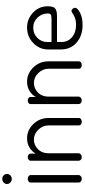

<svg xmlns="http://www.w3.org/2000/svg" viewBox="449 -1185 743 1681"><g transform="rotate(-90 820.5 -344.5)"><path d="M50 -655C50 -643.7 54.3 -633.8 63 -625.5C71.7 -617.2 82.3 -613 95 -613C107 -613 117.2 -617.2 125.5 -625.5C133.8 -633.8 138 -643.7 138 -655C138 -666.3 133.8 -676 125.5 -684C117.2 -692 107 -696 95 -696C82.3 -696 71.7 -692 63 -684C54.3 -676 50 -666.3 50 -655ZM63 -26C63 -19.3 66.2 -13.3 72.5 -8C78.8 -2.7 86.3 0 95 0C103.7 0 111.3 -2.7 118 -8C124.7 -13.3 128 -19.3 128 -26V-449C128 -455.7 124.8 -461.3 118.5 -466C112.2 -470.7 104.3 -473 95 -473C85.7 -473 78 -470.7 72 -466C66 -461.3 63 -455.7 63 -449Z M254 -26C254 -19.3 257 -13.3 263 -8C269 -2.7 276.7 0 286 0C294.7 0 302.3 -2.7 309 -8C315.7 -13.3 319 -19.3 319 -26V-292C319 -330 331 -360.7 355 -384C379 -407.3 406.7 -419 438 -419C472 -419 501.3 -406 526 -380C550.7 -354 563 -324.7 563 -292V-26C563 -18 566.3 -11.7 573 -7C579.7 -2.3 587 0 595 0C603.7 0 611.3 -2.3 618 -7C624.7 -11.7 628 -18 628 -26V-292C628 -343.3 610.3 -387.3 575 -424C539.7 -460.7 498 -479 450 -479C418.7 -479 391.3 -471.7 368 -457C344.7 -442.3 327.3 -424.3 316 -403V-449C316 -455.7 313 -461.3 307 -466C301 -470.7 294 -473 286 -473C276.7 -473 269 -470.8 263 -466.5C257 -462.2 254 -456.3 254 -449Z M750 -26C750 -19.3 753 -13.3 759 -8C765 -2.7 772.7 0 782 0C790.7 0 798.3 -2.7 805 -8C811.7 -13.3 815 -19.3 815 -26V-292C815 -330 827 -360.7 851 -384C875 -407.3 902.7 -419 934 -419C968 -419 997.3 -406 1022 -380C1046.7 -354 1059 -324.7 1059 -292V-26C1059 -18 1062.3 -11.7 1069 -7C1075.7 -2.3 1083 0 1091 0C1099.7 0 1107.3 -2.3 1114 -7C1120.7 -11.7 1124 -18 1124 -26V-292C1124 -343.3 1106.3 -387.3 1071 -424C1035.7 -460.7 994 -479 946 -479C914.7 -479 887.3 -471.7 864 -457C840.7 -442.3 823.3 -424.3 812 -403V-449C812 -455.7 809 -461.3 803 -466C797 -470.7 790 -473 782 -473C772.7 -473 765 -470.8 759 -466.5C753 -462.2 750 -456.3 750 -449Z M1228 -183C1228 -126.3 1248 -80.5 1288 -45.5C1328 -10.5 1379.7 7 1443 7C1485.7 7 1521.3 -0.5 1550 -15.5C1578.7 -30.5 1593 -45 1593 -59C1593 -65.7 1590.2 -72.5 1584.5 -79.5C1578.8 -86.5 1572.3 -90 1565 -90C1559.7 -90 1552.5 -86.7 1543.5 -80C1534.5 -73.3 1521.5 -66.7 1504.5 -60C1487.5 -53.3 1467.7 -50 1445 -50C1400.3 -50 1363.8 -61.8 1335.5 -85.5C1307.2 -109.2 1293 -140.7 1293 -180V-217H1519C1533 -217 1544 -217.7 1552 -219C1560 -220.3 1568.8 -223.3 1578.5 -228C1588.2 -232.7 1595.2 -240.7 1599.5 -252C1603.8 -263.3 1606 -278.3 1606 -297C1606 -349 1587.5 -392.3 1550.5 -427C1513.5 -461.7 1469.7 -479 1419 -479C1366.3 -479 1321.3 -460.8 1284 -424.5C1246.7 -388.2 1228 -345 1228 -295ZM1293 -265V-303C1293 -336.3 1305.2 -365 1329.5 -389C1353.8 -413 1383.3 -425 1418 -425C1454 -425 1483.8 -412.3 1507.5 -387C1531.2 -361.7 1543 -332.3 1543 -299C1543 -285 1539.7 -275.8 1533 -271.5C1526.3 -267.2 1513 -265 1493 -265Z"/></g></svg>

Font: Terminal Dosis
Style: Book
Weight: 400
Designer: EdgarTolentino, PabloImpallari, IginoMarini
Foundry: EdgarTolentino, PabloImpallari, IginoMarini
Version: Version 1.006